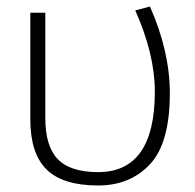

<svg xmlns="http://www.w3.org/2000/svg" viewBox="-20 -559 599 589"><path d="M395 -527 440 -539Q501 -401 501 -273Q501 -120 440 -55Q379 10 281 10Q173 10 123 -39Q73 -88 73 -193V-520H119V-197Q119 -110 157.5 -70.5Q196 -31 281 -31Q455 -31 455 -278Q455 -392 395 -527Z"/></svg>

Font: M PLUS 1p Light
Style: Regular
Weight: 300
Version: Version 1.061